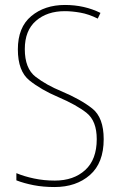

<svg xmlns="http://www.w3.org/2000/svg" viewBox="-20 -744 485 774"><path d="M228 -376Q167 -401 123.5 -434.5Q80 -468 80 -546Q80 -621 125 -660Q170 -699 241 -699Q270 -699 304 -693Q338 -687 374 -669L385 -692Q320 -724 242 -724Q160 -724 106 -679Q52 -634 52 -545Q52 -457 99 -419.5Q146 -382 214 -353Q289 -321 329.5 -288.5Q370 -256 370 -183Q370 -101 323.5 -58.5Q277 -16 201 -16Q157 -16 117 -24.5Q77 -33 46 -46V-17Q77 -5 115.5 2.5Q154 10 200 10Q287 10 342.5 -38.5Q398 -87 398 -183Q398 -270 352 -306.5Q306 -343 228 -376Z"/></svg>

Font: Noto Sans Display SemiCondensed Thin
Style: Regular
Weight: 250
Width: 4
Designer: Monotype Design team
Foundry: Monotype Imaging Inc.
Version: 1.000